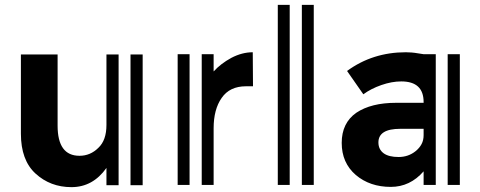

<svg xmlns="http://www.w3.org/2000/svg" viewBox="-20 -761 1977 790"><path d="M567 -537V1H517V-537ZM468 -537V1H418V-70Q362 9 274 9Q187 9 126 -47Q66 -102 66 -211V-537H217V-244Q217 -120 307 -120Q352 -120 385 -153Q418 -184 418 -247V-537Z M1021 -406H992Q925 -406 892 -358Q859 -311 859 -233V0H810V-538H859V-537V-467Q888 -499 932 -523Q976 -546 1020 -546ZM711 -538H760V0H711V-537Z M1222 -741H1271V0H1222ZM1123 0V-741H1172V0Z M1872 -538V0H1822V-538ZM1724 -538H1773V0H1723V-56Q1667 8 1588 8Q1502 8 1444 -41Q1386 -91 1386 -173Q1386 -255 1446 -297Q1507 -338 1610 -338H1723V-341Q1723 -426 1631 -426Q1592 -426 1549 -411Q1506 -396 1475 -373L1408 -469Q1513 -546 1650 -546Q1660 -546 1673 -545Q1686 -544 1697 -542Q1710 -540 1723 -538ZM1723 -231H1627Q1537 -231 1537 -175Q1537 -146 1559 -130Q1580 -115 1620 -115Q1660 -115 1690 -139Q1706 -152 1714.5 -168Q1723 -184 1723 -205Z"/></svg>

Font: Balans
Style: Regular
Weight: 400
Designer: Thomas Breure
Foundry: Thomas Breure
Version: Version 2.001